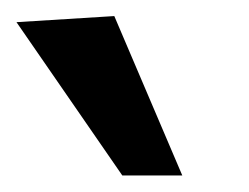

<svg xmlns="http://www.w3.org/2000/svg" viewBox="-20 -563 302 233"><path d="M118.7 -543.5 201.2 -350.1H128.4L0 -536.1Z"/></svg>

Font: Gasq
Style: Regular
Weight: 400
Designer: Husham Jawad
Version: Version 1.00;December 29, 2020;FontCreator 13.0.0.2683 32-bi